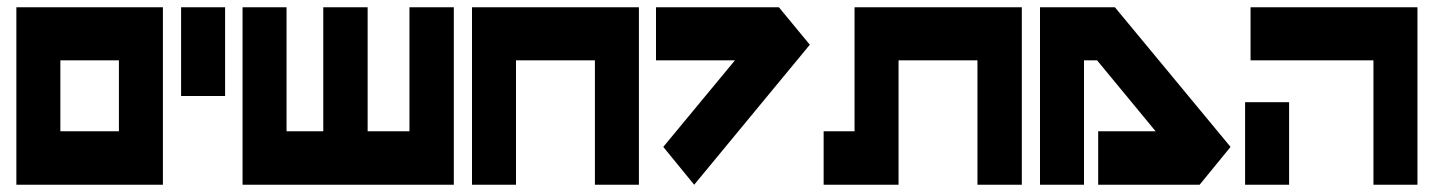

<svg xmlns="http://www.w3.org/2000/svg" viewBox="-20 -752 3943 528"><path d="M25 -732H146H307H428V-586V-391V-244H307H146H25ZM146 -586V-391H307V-586Z M478 -732H599V-488H478Z M647 -732H768V-391H869V-732H991V-391H1106V-732H1228V-244H1106H991H869H647V-391Z M1278 -732H1616H1737V-244H1616V-586H1399V-244H1278V-586Z M1784 -732H2122L2207 -629L1889 -244L1804 -348L2001 -586H1784Z M2330 -732H2451H2668H2790V-244H2668V-586H2451V-391V-244H2245V-391H2330V-586Z M2840 -732H2961H3046L3364 -348L3279 -244H3000V-391H3158L2997 -586H2961V-244H2840V-586Z M3419 -732H3757H3878V-244H3757V-586H3419ZM3404 -471H3525V-244H3404Z"/></svg>

Font: PatchSans
Style: PatchSans
Weight: 400
Version: Version 1.0